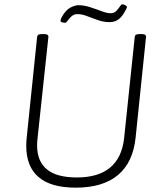

<svg xmlns="http://www.w3.org/2000/svg" viewBox="-20 -859 752 885"><path d="M329 6Q215 6 158 -42.5Q101 -91 101 -187Q101 -196 101.5 -205Q102 -214 103 -224L151 -688Q152 -696 157 -699Q162 -702 174 -702H182Q205 -702 203 -688L153 -221Q152 -213 151.5 -205Q151 -197 151 -189Q151 -115 196.5 -78Q242 -41 334 -41Q433 -41 487.5 -86.5Q542 -132 552 -221L601 -688Q602 -696 607 -699Q612 -702 624 -702H632Q655 -702 653 -688L605 -224Q593 -110 523.5 -52Q454 6 329 6ZM280 -754Q274 -754 266.5 -756Q259 -758 259 -763Q259 -766 260.5 -770.5Q262 -775 264 -779Q282 -812 303.5 -823.5Q325 -835 342 -835Q367 -835 395 -826Q423 -817 448 -807.5Q473 -798 490 -798Q506 -798 516 -808.5Q526 -819 532.5 -829Q539 -839 543 -839Q550 -839 557.5 -835Q565 -831 565 -827Q565 -824 561.5 -816.5Q558 -809 551 -798Q538 -777 522.5 -767Q507 -757 484 -757Q458 -757 431 -766.5Q404 -776 380.5 -785Q357 -794 337 -794Q321 -794 310 -784Q299 -774 292 -764Q285 -754 280 -754Z"/></svg>

Font: Asap ExtraLight
Style: Italic
Weight: 250
Italic angle: -6°
Version: Version 3.001